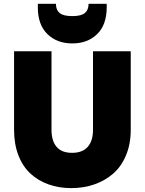

<svg xmlns="http://www.w3.org/2000/svg" viewBox="-20 -972 752 999"><path d="M53.2 -295.9V-705.1H248V-295.9Q248 -239.3 274.4 -208Q300.8 -176.8 355 -176.8Q409.2 -176.8 436.5 -208Q463.9 -239.3 463.9 -295.9V-705.1H660.2V-295.9Q660.2 -222.7 635.7 -164.1Q611.3 -105.5 568.8 -68.6Q526.4 -31.7 470.7 -12.5Q415 6.8 351.1 6.8Q286.6 6.8 232.7 -12.5Q178.7 -31.7 138.4 -68.8Q98.1 -106 75.7 -164.1Q53.2 -222.2 53.2 -295.9ZM535.2 -934.1Q535.2 -843.3 485.6 -794.7Q436 -746.1 356 -746.1Q276.4 -746.1 226.6 -794.7Q176.8 -843.3 176.8 -934.1V-952.1H271Q271 -920.4 290.3 -904.3Q309.6 -888.2 356 -888.2Q402.3 -888.2 421.6 -904.3Q440.9 -920.4 440.9 -952.1H535.2Z"/></svg>

Font: Poppins ExtraBold
Style: Regular
Weight: 800
Designer: Ninad Kale (Devanagari), Jonny Pinhorn (Latin)
Foundry: Indian Type Foundry
Version: Version 3.200;PS 1.000;hotconv 16.6.54;makeotf.lib2.5.65590